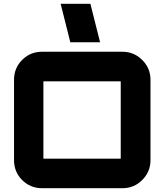

<svg xmlns="http://www.w3.org/2000/svg" viewBox="-20 -993 868 1013"><path d="M202 -720H626Q687 -720 730.5 -676.5Q774 -633 774 -572V-148Q774 -87 730.5 -43.5Q687 0 626 0H202Q140 0 97 -43Q54 -86 54 -148V-572Q54 -634 97 -677Q140 -720 202 -720ZM209 -564V-156H617V-564ZM457 -973 508 -770H351L300 -973Z"/></svg>

Font: Orbitron
Style: Black
Weight: 900
Designer: Matt McInerney
Foundry: Matt McInerney
Version: 1.000